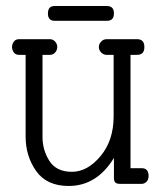

<svg xmlns="http://www.w3.org/2000/svg" viewBox="-20 -610 538 637"><path d="M357 -428H334Q323 -428 315.5 -436Q308 -444 308 -454Q308 -464 315.5 -472Q323 -480 334 -480H435Q459 -480 459 -454Q459 -428 435 -428H413V-52H450Q473 -52 473 -26Q473 -14 466 -7Q459 0 450 0H379Q367 0 362.5 -4.5Q358 -9 358 -21V-86Q301 7 208 7Q135 7 100 -42.5Q65 -92 65 -157V-428H43Q32 -428 26 -436Q20 -444 20 -454Q20 -464 26 -472Q32 -480 43 -480H145Q156 -480 163 -472Q170 -464 170 -454Q170 -444 163 -436Q156 -428 145 -428H121V-156Q121 -112 144 -76Q167 -40 218.5 -40Q270 -40 313.5 -92Q357 -144 357 -224ZM335 -541H161Q139 -541 139 -565.5Q139 -590 161 -590H335Q358 -590 358 -565.5Q358 -541 335 -541Z"/></svg>

Font: Glass Antiqua
Style: Regular
Weight: 400
Version: 1.001